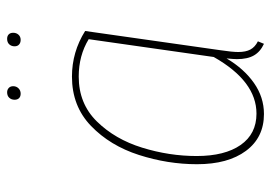

<svg xmlns="http://www.w3.org/2000/svg" viewBox="-131 -620 761 539"><g transform="rotate(-90 249.5 -350.5)"><path d="M432 -492 378 -112Q373 -79 373 -62Q373 -41 380 -28Q387 -15 403 -7L396 10Q374 0 363.5 -18Q353 -36 353 -66Q353 -75 355 -95Q326 -46 286 -18Q246 10 199 10Q133 10 95.5 -40.5Q58 -91 58 -178Q58 -260 84 -341Q110 -422 165.5 -475.5Q221 -529 304 -529Q373 -529 432 -492ZM81 -179Q81 -100 112 -55.5Q143 -11 200 -11Q291 -11 359 -131L409 -482Q363 -510 304 -510Q228 -510 178 -459Q128 -408 104.5 -332Q81 -256 81 -179ZM239 -690Q239 -699 244.5 -705Q250 -711 260 -711Q267 -711 272 -706.5Q277 -702 277 -694Q277 -685 271 -679Q265 -673 256 -673Q248 -673 243.5 -677.5Q239 -682 239 -690ZM389 -690Q389 -699 394.5 -705Q400 -711 410 -711Q418 -711 422.5 -706.5Q427 -702 427 -694Q427 -685 421.5 -679Q416 -673 407 -673Q399 -673 394 -677.5Q389 -682 389 -690Z"/></g></svg>

Font: Fira Sans Condensed Thin
Style: Italic
Weight: 250
Width: 3
Italic angle: -8°
Designer: Carrois Corporate & Edenspiekermann AG
Foundry: Carrois Corporate GbR & Edenspiekermann AG
Version: Version 4.203